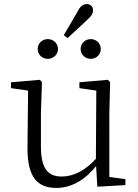

<svg xmlns="http://www.w3.org/2000/svg" viewBox="-20 -909 680 943"><path d="M376 -668C376 -640 399 -620 426 -620C452 -620 475 -640 475 -668C475 -697 452 -717 426 -717C399 -717 376 -697 376 -668ZM411 -814C427 -828 437 -842 437 -858C437 -879 422 -889 406 -889C389 -889 373 -878 361 -852L293 -736L312 -722ZM215 -620C241 -620 265 -640 265 -668C265 -697 241 -717 215 -717C188 -717 165 -697 165 -668C165 -640 188 -620 215 -620ZM517 -40V-355L521 -505L510 -517L370 -505V-476L453 -464L451 -129C399 -72 342 -42 283 -42C216 -42 181 -80 181 -190V-355L186 -505L176 -517L34 -505V-476L118 -464L115 -184C114 -37 165 14 257 14C331 14 398 -26 452 -93L458 8L596 0V-29Z"/></svg>

Font: Noto Serif CJK JP Light
Style: Regular
Weight: 300
Designer: Ryoko NISHIZUKA 西塚涼子 (kana & ideographs); Frank Grießhammer (Latin, Greek & Cyrillic); Wenlong ZHANG 张文龙 (bopomofo); San
Foundry: Adobe Systems Incorporated
Version: Version 1.001;PS 1.001;hotconv 16.6.54;makeotf.lib2.5.65590